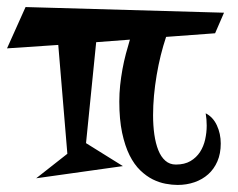

<svg xmlns="http://www.w3.org/2000/svg" viewBox="-22 -503 677 547"><path d="M616.2 -466.8 590.8 -408.2 451.2 -397.9Q442.9 -373 436 -345.5Q429.2 -317.9 424.3 -288.8Q419.4 -259.8 416.7 -230.7Q414.1 -201.7 414.1 -174.8Q414.1 -145.5 417.7 -119.9Q421.4 -94.2 429 -75.2Q436.5 -56.2 449 -45.2Q461.4 -34.2 479 -34.2Q503.9 -34.2 520.8 -44.2Q537.6 -54.2 547.9 -70.1Q558.1 -85.9 562.5 -105.7Q566.9 -125.5 566.9 -145Q566.9 -163.1 564 -180.2Q585 -169.4 595.9 -145.8Q606.9 -122.1 606.9 -94.2Q606.9 -65.4 597.4 -43.5Q587.9 -21.5 571.3 -6.6Q554.7 8.3 532.2 16.1Q509.8 23.9 483.9 23.9Q468.3 23.9 450 20.5Q431.6 17.1 413.3 8.1Q395 -1 377.7 -17.6Q360.4 -34.2 347.2 -60.5Q334 -86.9 325.9 -124.8Q317.9 -162.6 317.9 -213.9Q317.9 -236.8 320.3 -260Q322.8 -283.2 326.9 -305.9Q331.1 -328.6 336.7 -349.9Q342.3 -371.1 348.1 -390.1L252 -382.8L223.1 -95.2L328.1 -29.8L81.1 4.9L169.9 -64.9L144 -375L-2 -365.2L50.8 -482.9Z"/></svg>

Font: Risque
Style: Regular
Weight: 400
Designer: Astigmatic (AOETI)
Foundry: Astigmatic (AOETI)
Version: Version 1.000